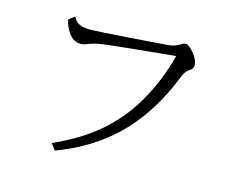

<svg xmlns="http://www.w3.org/2000/svg" viewBox="-99 -849 1198 992"><g transform="rotate(15 500.0 -353.0)"><path d="M191.4 -695.8Q207.5 -649.9 278.3 -649.9Q316.4 -649.9 491.2 -662.1L642.6 -673.3L691.4 -676.8Q728.5 -679.2 760.7 -701.2Q769.5 -707 779.3 -707Q796.9 -707 826.2 -670.4Q852.1 -638.2 852.1 -608.9Q852.1 -593.3 831.5 -579.6Q813.5 -567.9 803.7 -546.9Q802.2 -543.5 793.5 -522.5Q696.8 -284.7 531.7 -148.4Q417 -53.7 268.1 1L242.2 -32.2Q379.4 -94.2 469.7 -169.4Q574.2 -256.3 642.6 -375Q713.4 -498.5 747.1 -632.8L714.8 -629.9Q410.2 -600.6 359.9 -592.8Q317.4 -586.4 287.1 -573.7Q269.5 -565.9 252.4 -565.9Q214.8 -565.9 189 -602.1Q166 -634.3 159.2 -670.9Z"/></g></svg>

Font: BIZ UDMincho
Style: Regular
Weight: 400
Monospace: yes
Designer: TypeBank Co., Ltd.
Foundry: Morisawa Inc.
Version: Version 1.06